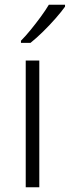

<svg xmlns="http://www.w3.org/2000/svg" viewBox="-20 -879 293 806"><path d="M145 -93H88V-625H145ZM253 -851Q238 -830 213.5 -802Q189 -774 161 -746.5Q133 -719 108 -699H68V-708Q87 -727 109 -754Q131 -781 151.5 -809Q172 -837 185 -859H253Z"/></svg>

Font: Noto Sans Kannada UI Light
Style: Regular
Weight: 300
Designer: Jelle Bosma - Monotype Design Team
Foundry: Monotype Imaging Inc.
Version: Version 2.005; ttfautohint (v1.8.4.7-5d5b)